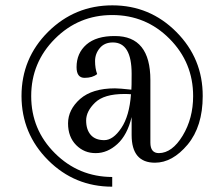

<svg xmlns="http://www.w3.org/2000/svg" viewBox="-20 -558 835 715"><path d="M467.8 -207Q459 -208 442.9 -208Q367.2 -208 334 -175.8Q300.8 -143.6 300.8 -109.4Q300.8 -75.2 317.9 -55.7Q335 -36.1 368.2 -36.1Q401.4 -36.1 431.6 -81.1Q461.9 -126 467.8 -207ZM470.2 -283.2Q470.2 -400.4 399.9 -399.9Q369.1 -399.9 351.6 -378.9Q334 -357.9 334 -330.6Q334 -303.2 341.8 -282.2Q324.7 -268.1 294.9 -268.1Q265.1 -268.1 265.1 -308.1Q265.1 -359.9 301.8 -392.1Q338.9 -424.3 408.2 -423.8Q540 -423.8 540 -259.8V-26.9Q540 12.2 571.8 12.2Q621.1 11.7 660.2 -52.7Q699.2 -117.2 699.2 -200.2Q699.2 -325.2 611.3 -413.6Q523.4 -502 397.9 -502Q272.9 -502 184.6 -413.6Q96.2 -325.2 96.2 -200.2Q96.2 -75.2 184.6 12.7Q272.9 100.6 397.9 101.1V137.2Q257.8 137.2 159.2 38.6Q60.5 -60.1 60.1 -200.2Q60.1 -340.8 159.2 -439.5Q258.8 -538.1 398.4 -538.1Q538.1 -538.1 636.7 -439Q735.4 -339.8 734.9 -200.2Q734.9 -87.4 678.7 -19.5Q622.1 47.9 557.1 47.9Q470.2 47.9 470.2 -55.2V-122.1Q454.1 -55.2 417 -21.5Q379.9 12.2 336.9 12.2Q293.9 12.7 263.7 -17.6Q233.4 -47.9 233.4 -98.6Q233.4 -149.4 278.3 -189.5Q323.7 -229 408.2 -229Q424.3 -229 469.2 -224.1Q470.2 -231.4 470.2 -283.2Z"/></svg>

Font: Arapey-Regular
Style: Regular
Weight: 400
Designer: Eduardo Rodriguez Tunni
Foundry: Eduardo Rodriguez Tunni
Version: Version 1.002